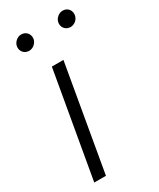

<svg xmlns="http://www.w3.org/2000/svg" viewBox="-185 -775 689 834"><g transform="rotate(-30 159.5 -358.0)"><path d="M32.2 -675.8C32.2 -674.8 32.2 -673.8 32.2 -672.9C32.2 -652.8 47.9 -636.7 69.8 -636.7C91.8 -636.7 110.4 -655.8 111.8 -675.8C111.8 -676.8 111.8 -677.7 111.8 -678.7C111.8 -698.7 96.7 -715.8 75.2 -715.8C74.7 -715.8 74.2 -715.8 73.7 -715.8C63.5 -715.8 54.2 -711.9 45.9 -704.1C37.6 -696.3 32.7 -687 32.2 -675.8ZM239.7 -675.3C239.7 -674.3 239.7 -673.3 239.7 -672.4C239.7 -652.3 255.4 -636.2 277.3 -636.2C298.8 -636.7 317.4 -653.8 318.8 -675.3C318.8 -676.8 318.8 -677.7 318.8 -679.2C318.8 -698.7 304.2 -715.3 282.7 -715.3C282.2 -715.3 281.7 -715.3 281.2 -715.3C271 -715.3 261.7 -711.4 253.4 -703.6C245.1 -695.8 240.2 -686.5 239.7 -675.3ZM178.2 -528.3H120.1L27.8 0H86.4Z"/></g></svg>

Font: Roboto Light
Style: Italic
Weight: 300
Italic angle: -12°
Designer: Google
Version: Version 2.137; 2017